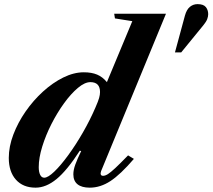

<svg xmlns="http://www.w3.org/2000/svg" viewBox="-20 -876 1004 907"><path d="M148 10.5Q89 10.5 55.2 -27.2Q21.5 -65 21.5 -130Q21.5 -183.5 43 -240.2Q64.5 -297 101 -349.5Q137.5 -402 183.5 -443.8Q229.5 -485.5 279.2 -510Q329 -534.5 376 -534.5Q413 -534.5 439 -523.5Q465 -512.5 485 -488L605 -776L523 -789L519.5 -811H764L457.5 -67.5Q454 -57.5 456.2 -51.5Q458.5 -45.5 467 -45.5Q477 -45.5 489.8 -53.5Q502.5 -61.5 524.8 -82.2Q547 -103 585 -142L612.5 -125.5Q549 -51.5 501.5 -20.5Q454 10.5 404 10.5Q366 10.5 346.2 -5.5Q326.5 -21.5 326.5 -52.5Q326.5 -73 335.5 -98Q344.5 -123 363.5 -162.5L357 -164Q296.5 -70.5 247 -30Q197.5 10.5 148 10.5ZM189 -36.5Q206.5 -36.5 236.8 -65.5Q267 -94.5 302.2 -142.8Q337.5 -191 371.5 -250Q405.5 -309 431 -368.5Q444 -398 448.2 -413.2Q452.5 -428.5 452.5 -441Q452.5 -488 407 -488Q380.5 -488 348 -460.8Q315.5 -433.5 283 -388.8Q250.5 -344 223.2 -290.5Q196 -237 179.5 -183.5Q163 -130 163 -86.5Q163 -63.5 169.8 -50Q176.5 -36.5 189 -36.5ZM806.5 -628.5 853.5 -802Q861.5 -831 877.2 -843.8Q893 -856.5 913 -856.5Q941 -856.5 952.2 -842.8Q963.5 -829 963.5 -809Q963.5 -798 958.8 -785.5Q954 -773 940.5 -756.5L836 -628.5Z"/></svg>

Font: Libre Caslon Text
Style: Italic
Weight: 400
Italic angle: -22.583°
Designer: Pablo Impallari, Rodrigo Fuenzalida, Katja Schimmel
Foundry: Pablo Impallari, Rodrigo Fuenzalida
Version: Version 2.000